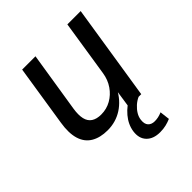

<svg xmlns="http://www.w3.org/2000/svg" viewBox="-191 -612 928 928"><g transform="rotate(-45 273.5 -148.0)"><path d="M196 9Q145 9 111 -11.5Q77 -32 64.5 -73.5Q52 -115 62 -177L111 -491H202L153 -182Q147 -143 153 -117.5Q159 -92 178 -79.5Q197 -67 228 -67Q265 -67 296 -84.5Q327 -102 348 -132.5Q369 -163 375 -202L420 -491H511L434 0H348L363 -101H369Q342 -49 297 -20Q252 9 196 9ZM369 195Q323 195 298.5 169.5Q274 144 280 100Q286 59 315.5 24Q345 -11 391 -34L416 0Q398 8 382.5 22Q367 36 357 52.5Q347 69 345 87Q342 113 354 126Q366 139 388 139Q400 139 412 136.5Q424 134 438 128L444 179Q428 186 409.5 190.5Q391 195 369 195Z"/></g></svg>

Font: Nunito Sans 10pt SemiCondensed Medium
Style: Italic
Weight: 500
Width: 4
Italic angle: -9°
Designer: Vernon Adams
Foundry: Vernon Adams
Version: Version 3.101;gftools[0.9.27]